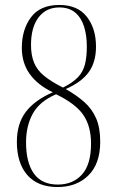

<svg xmlns="http://www.w3.org/2000/svg" viewBox="-20 -744 469 774"><path d="M212 10Q132 10 90 -38.5Q48 -87 48 -172Q48 -246 84.5 -293.5Q121 -341 193 -372Q132 -401 100 -445.5Q68 -490 68 -551Q68 -625 105 -674.5Q142 -724 219 -724Q293 -724 330 -676.5Q367 -629 367 -556Q367 -494 338 -453.5Q309 -413 245 -385Q289 -360 320 -332.5Q351 -305 367.5 -267Q384 -229 384 -173Q384 -84 336.5 -37Q289 10 212 10ZM234 -391Q274 -411 294.5 -433Q315 -455 322.5 -484.5Q330 -514 330 -557Q330 -601 319 -636.5Q308 -672 283.5 -693Q259 -714 219 -714Q166 -714 135.5 -674Q105 -634 105 -563Q105 -522 117 -492Q129 -462 157.5 -438.5Q186 -415 234 -391ZM213 0Q274 0 310.5 -40.5Q347 -81 347 -165Q347 -235 316 -280.5Q285 -326 206 -364Q139 -335 112 -285.5Q85 -236 85 -170Q85 -89 116.5 -44.5Q148 0 213 0Z"/></svg>

Font: Noto Serif Display ExtraCondensed ExtraLight
Style: Regular
Weight: 200
Width: 2
Designer: Monotype Design Team
Foundry: Monotype Imaging Inc.
Version: Version 2.009